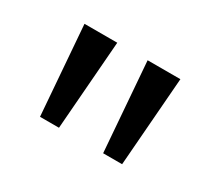

<svg xmlns="http://www.w3.org/2000/svg" viewBox="-64 -826 537 482"><g transform="rotate(30 204.0 -585.0)"><path d="M160 -714 140 -456H85L65 -714ZM343 -714 323 -456H268L248 -714Z"/></g></svg>

Font: Noto Sans Gunjala Gondi
Style: Regular
Weight: 400
Designer: Ek Type
Foundry: Ek Type
Version: Version 1.004